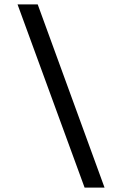

<svg xmlns="http://www.w3.org/2000/svg" viewBox="-20 -776 557 876"><path d="M366 80 60 -756H152L457 80Z"/></svg>

Font: Raigarh
Style: Bold
Weight: 700
Designer: jaikishan Patel
Foundry: MagicType
Version: Version 1.000